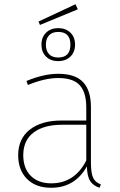

<svg xmlns="http://www.w3.org/2000/svg" viewBox="-20 -878 568 908"><path d="M348 -834 169 -760 162 -776 337 -858ZM255 -745Q291 -745 313 -723.5Q335 -702 335 -667Q335 -632 313 -610.5Q291 -589 255 -589Q219 -589 197.5 -610.5Q176 -632 176 -667Q176 -702 198 -723.5Q220 -745 255 -745ZM313 -667Q313 -727 255 -727Q227 -727 212 -711Q197 -695 197 -667Q197 -638 212 -622Q227 -606 255 -606Q313 -606 313 -667ZM410 -110Q410 -59 420.5 -37Q431 -15 457 -6L451 10Q420 0 406 -22.5Q392 -45 391 -91Q334 10 222 10Q149 10 107.5 -32Q66 -74 66 -144Q66 -222 121 -265Q176 -308 270 -308H388V-370Q388 -440 357.5 -474.5Q327 -509 255 -509Q192 -509 112 -476L105 -495Q187 -529 255 -529Q336 -529 373 -489.5Q410 -450 410 -372ZM222 -11Q333 -11 388 -119V-288H274Q187 -288 138.5 -251Q90 -214 90 -144Q90 -82 125.5 -46.5Q161 -11 222 -11Z"/></svg>

Font: FiraGO Thin
Style: Regular
Weight: 100
Designer: bBox Type
Foundry: bBox Type GmbH
Version: Version 1.001;PS 001.001;hotconv 1.0.88;makeotf.lib2.5.64775